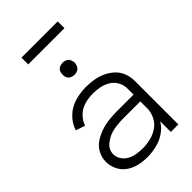

<svg xmlns="http://www.w3.org/2000/svg" viewBox="-274 -1021 1124 1124"><g transform="rotate(-45 287.5 -459.0)"><path d="M248 8Q214 8 180 0.5Q146 -7 116.5 -27Q87 -47 71.5 -79Q56 -111 56 -145Q56 -179 72 -210Q88 -241 116.5 -260Q145 -279 177 -290Q209 -301 242.5 -305Q276 -309 310 -309H449V-361Q449 -389 434.5 -415Q420 -441 395 -456Q370 -471 341.5 -476.5Q313 -482 284 -482Q250 -482 216 -472.5Q182 -463 156.5 -438.5Q131 -414 120 -381L62 -400Q76 -445 111 -478.5Q146 -512 191.5 -525Q237 -538 284 -538Q317 -538 349 -532.5Q381 -527 410.5 -513.5Q440 -500 464 -477.5Q488 -455 499.5 -424Q511 -393 511 -361V0H449V-88Q434 -63 411 -44Q377 -16 334.5 -4Q292 8 248 8ZM265 -48Q298 -48 331 -56Q364 -64 392 -83.5Q420 -103 434.5 -134Q449 -165 449 -198V-253H310Q269 -253 229 -246Q189 -239 153.5 -212.5Q118 -186 118 -146Q118 -121 132.5 -100Q147 -79 169 -67.5Q191 -56 215.5 -52Q240 -48 265 -48ZM288 -635Q274 -635 261.5 -641Q249 -647 243 -659Q238 -670 238 -681V-689Q238 -700 243 -711Q249 -723 261.5 -729Q274 -735 288 -735Q301 -735 313.5 -729Q326 -723 331.5 -710.5Q337 -698 338 -685Q337 -672 331.5 -659.5Q326 -647 313.5 -641Q301 -635 288 -635ZM138 -870V-926H438V-870Z"/></g></svg>

Font: Jozsika Light
Style: Regular
Weight: 300
Monospace: yes
Designer: Belleve Invis
Foundry: Belleve Invis
Version: 2.1.0